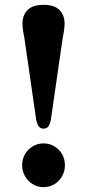

<svg xmlns="http://www.w3.org/2000/svg" viewBox="-20 -763 360 794"><path d="M160 -743Q205 -743 226 -721.8Q247 -700.5 247 -665.5Q247 -653.5 245.2 -640Q243.5 -626.5 240 -611L190 -265.5Q186 -247.5 179.2 -239.2Q172.5 -231 160 -231Q148 -231 141.2 -239.2Q134.5 -247.5 130 -265.5L80 -611.5Q76.5 -626.5 74.8 -640Q73 -653.5 73 -665.5Q73 -700.5 94.2 -721.8Q115.5 -743 160 -743ZM160 11Q135.5 11 115.2 -1.5Q95 -14 83.2 -34.8Q71.5 -55.5 71.5 -79.5Q71.5 -105 83.2 -125.2Q95 -145.5 115.2 -157.8Q135.5 -170 160 -170Q185 -170 205.2 -157.8Q225.5 -145.5 237 -125.2Q248.5 -105 248.5 -79.5Q248.5 -55.5 237 -34.8Q225.5 -14 205.2 -1.5Q185 11 160 11Z"/></svg>

Font: Fraunces SemiBold
Style: Regular
Weight: 600
Version: Version 1.000;[b76b70a41]